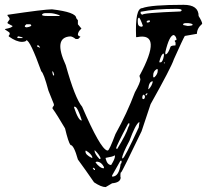

<svg xmlns="http://www.w3.org/2000/svg" viewBox="-73 -718 851 789"><path d="M140.6 -679.7Q240.2 -668 240.2 -643.6L247.1 -634.8V-618.2L261.7 -600.6Q247.1 -587.9 247.1 -575.2Q250 -568.4 256.8 -568.4V-566.4L248 -557.6H238.3Q224.6 -568.4 215.8 -568.4Q144.5 -564.5 197.3 -450.2Q235.4 -313.5 264.6 -279.3Q338.9 -107.4 367.2 -99.6H370.1Q376 -99.6 401.4 -167Q449.2 -252.9 481.4 -338.9Q503.9 -378.9 503.9 -392.6L500 -406.2Q597.7 -586.9 490.2 -565.4H486.3Q481.4 -684.6 511.7 -684.6Q546.9 -698.2 681.6 -698.2Q743.2 -698.2 743.2 -652.3Q757.8 -628.9 757.8 -620.1Q736.3 -601.6 736.3 -579.1L686.5 -570.3Q679.7 -559.6 641.6 -474.6Q630.9 -441.4 545.9 -290L508.8 -178.7Q427.7 -9.8 424.8 -9.8Q421.9 -9.8 421.9 -1V9.8L422.9 10.7Q422.9 32.2 387.7 35.2L361.3 50.8Q342.8 50.8 313.5 31.2Q279.3 -18.6 247.1 -62.5Q230.5 -122.1 216.8 -122.1Q208 -132.8 194.3 -190.4Q161.1 -247.1 142.6 -272.5Q142.6 -278.3 148.4 -284.2V-290L126 -345.7Q106.4 -418.9 96.7 -424.8Q50.8 -552.7 35.2 -552.7Q35.2 -546.9 17.6 -545.9Q-5.9 -545.9 -37.1 -568.4V-571.3L-33.2 -577.1V-582Q-33.2 -585 -50.8 -595.7L-52.7 -597.7V-598.6Q-21.5 -604.5 -21.5 -611.3L-40 -621.1L-42 -623V-626L-33.2 -638.7Q-33.2 -644.5 -42 -653.3V-657.2Q110.4 -679.7 140.6 -679.7ZM99.6 -657.2Q99.6 -652.3 122.1 -652.3H171.9V-655.3Q147.5 -664.1 131.8 -664.1H115.2Q101.6 -664.1 99.6 -657.2ZM29.3 -612.3V-607.4L36.1 -605.5Q55.7 -608.4 55.7 -614.3L51.8 -618.2H35.2ZM506.8 -669.9H504.9V-663.1L510.7 -657.2H511.7Q511.7 -665 668.9 -670.9L670.9 -672.9H672.9V-676.8Q672.9 -681.6 650.4 -681.6Q563.5 -681.6 506.8 -669.9ZM493.2 -635.7V-627Q493.2 -608.4 508.8 -608.4H510.7L513.7 -611.3V-613.3Q502 -645.5 498 -645.5Q493.2 -643.6 493.2 -635.7ZM-2.9 -564.5 1 -561.5H19.5V-564.5L3.9 -568.4H1ZM529.3 -628.9V-627L534.2 -625Q543 -627 543 -629.9V-633.8H534.2ZM679.7 -618.2V-615.2L698.2 -611.3Q718.8 -612.3 718.8 -616.2Q718.8 -621.1 700.2 -623H689.5Q679.7 -622.1 679.7 -618.2ZM81.1 -532.2 79.1 -527.3Q101.6 -515.6 84 -532.2ZM606.4 -503.9V-495.1H609.4Q618.2 -498 627.9 -526.4Q631.8 -531.2 647.5 -531.2L648.4 -533.2V-543L645.5 -547.9V-551.8L652.3 -553.7Q652.3 -567.4 641.6 -574.2Q623 -574.2 606.4 -503.9ZM600.6 -460.9V-458H604.5V-460.9ZM582 -465.8V-461.9H586.9Q595.7 -461.9 600.6 -489.3V-495.1L599.6 -496.1V-498Q590.8 -498 582 -465.8ZM556.6 -409.2V-400.4H561.5Q575.2 -413.1 575.2 -427.7V-433.6H570.3Q556.6 -424.8 556.6 -409.2ZM141.6 -424.8Q143.6 -407.2 148.4 -407.2L149.4 -409.2V-411.1Q146.5 -424.8 142.6 -424.8ZM536.1 -351.6H538.1Q550.8 -364.3 554.7 -381.8V-383.8Q539.1 -383.8 536.1 -351.6ZM524.4 -329.1 527.3 -325.2 532.2 -331.1V-335.9H531.2ZM511.7 -315.4V-313.5L515.6 -310.5Q522.5 -311.5 522.5 -320.3V-324.2L517.6 -329.1Q511.7 -328.1 511.7 -315.4ZM231.4 -279.3V-276.4Q249 -222.7 262.7 -222.7V-224.6Q246.1 -277.3 235.4 -279.3ZM428.7 -67.4H431.6Q438.5 -67.4 497.1 -194.3L500 -214.8V-215.8H498Q483.4 -206.1 459 -139.6Q428.7 -83 428.7 -67.4ZM454.1 -210.9Q404.3 -117.2 404.3 -108.4L408.2 -105.5Q446.3 -167 454.1 -195.3Q459 -202.1 459 -209V-210.9ZM315.4 -99.6V-98.6Q316.4 -85 335.9 -64.5H337.9L340.8 -67.4Q334 -84 317.4 -99.6ZM278.3 -98.6V-94.7Q278.3 -82 303.7 -69.3H305.7L306.6 -71.3V-72.3Q300.8 -86.9 281.2 -98.6ZM361.3 -65.4Q368.2 -40 383.8 -40Q399.4 -64.5 399.4 -76.2V-79.1H397.5Q391.6 -74.2 361.3 -69.3ZM421.9 -57.6 387.7 2.9V7.8H388.7Q416 7.8 422.9 -44.9Q426.8 -44.9 426.8 -57.6ZM319.3 -50.8Q337.9 -26.4 353.5 -26.4L354.5 -31.2Q342.8 -53.7 324.2 -53.7ZM308.6 -28.3V-26.4L313.5 -19.5H317.4V-23.4L312.5 -28.3Z"/></svg>

Font: Love Ya Like A Sister
Style: Regular
Weight: 400
Designer: Kimberly Geswein
Foundry: Kimberly Geswein
Version: Version 1.002 2007